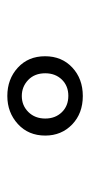

<svg xmlns="http://www.w3.org/2000/svg" viewBox="119 -1034 246 524"><g transform="rotate(-90 242.0 -772.0)"><path d="M242 -669Q194.5 -669 164.2 -698.2Q134 -727.5 134 -771.5Q134 -817.5 165.5 -846.2Q197 -875 242 -875Q288 -875 319.2 -846.5Q350.5 -818 350.5 -772Q350.5 -726.5 319.8 -697.8Q289 -669 242 -669ZM242.5 -708.5Q269.5 -708.5 286.8 -726.2Q304 -744 304 -771.5Q304 -800.5 285.8 -818Q267.5 -835.5 242 -835.5Q216 -835.5 198.2 -817.5Q180.5 -799.5 180.5 -771.5Q180.5 -744 197.8 -726.2Q215 -708.5 242.5 -708.5Z"/></g></svg>

Font: Spartan Thin Medium
Style: Regular
Weight: 500
Version: Version 1.004